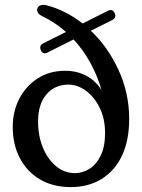

<svg xmlns="http://www.w3.org/2000/svg" viewBox="-20 -753 578 784"><path d="M147 -547.5Q138.5 -566.5 156.5 -576L249.5 -622.5Q205 -662 154 -686Q129 -698 132 -715.5Q133.5 -724.5 142.2 -729.8Q151 -735 168 -732Q247 -712 317.5 -657L419.5 -708.5Q440 -718.5 448 -699.5Q457.5 -681 437 -670.5L351 -627.5Q421 -561 464.2 -466.8Q507.5 -372.5 507.5 -267.5Q507.5 -179 477.8 -116.8Q448 -54.5 394.2 -21.8Q340.5 11 269 11Q196.5 11 143.2 -20.5Q90 -52 61 -107.5Q32 -163 32 -235.5Q32 -298 58.8 -349.8Q85.5 -401.5 133.8 -432.8Q182 -464 246.5 -464Q293 -464 331.2 -444.2Q369.5 -424.5 394.5 -385.5Q359.5 -506 280.5 -592L174 -538.5Q155 -529 147 -547.5ZM135.5 -257Q135.5 -198 155.2 -150.2Q175 -102.5 209 -74.2Q243 -46 286.5 -46Q317.5 -46 345.5 -63.8Q373.5 -81.5 391.2 -117.8Q409 -154 409 -209.5Q409 -268.5 387 -313Q365 -357.5 330.8 -382.5Q296.5 -407.5 260 -407.5Q203.5 -407.5 169.5 -367.5Q135.5 -327.5 135.5 -257Z"/></svg>

Font: Fraunces 72pt SuperSoft
Style: Regular
Weight: 400
Version: Version 1.000;[b76b70a41]